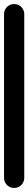

<svg xmlns="http://www.w3.org/2000/svg" viewBox="-20 -930 140 950"><path d="M0 -50.3H100V-860.3H0ZM50.3 -100Q36.3 -100 24.8 -93.3Q13.3 -86.7 6.7 -75.2Q0 -63.7 0 -50.3Q0 -36.3 6.7 -24.8Q13.3 -13.3 24.8 -6.7Q36.3 0 50.3 0Q63.7 0 75.2 -6.7Q86.7 -13.3 93.3 -24.8Q100 -36.3 100 -50.3Q100 -63.7 93.3 -75.2Q86.7 -86.7 75.2 -93.3Q63.7 -100 50.3 -100ZM50.3 -910Q36.3 -910 24.8 -903.3Q13.3 -896.7 6.7 -885.2Q0 -873.7 0 -860.3Q0 -846.3 6.7 -834.8Q13.3 -823.3 24.8 -816.7Q36.3 -810 50.3 -810Q63.7 -810 75.2 -816.7Q86.7 -823.3 93.3 -834.8Q100 -846.3 100 -860.3Q100 -873.7 93.3 -885.2Q86.7 -896.7 75.2 -903.3Q63.7 -910 50.3 -910Z"/></svg>

Font: Wavefont Thin
Style: Regular
Weight: 100
Monospace: yes
Version: Version 3.005;gftools[0.9.33]